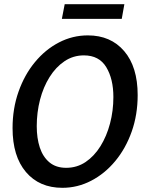

<svg xmlns="http://www.w3.org/2000/svg" viewBox="-20 -883 695 917"><path d="M278 14Q168 14 104 -61.2Q40 -136.5 40 -271Q40 -364.5 68.5 -445.2Q97 -526 146.8 -586.2Q196.5 -646.5 261.5 -680.2Q326.5 -714 399.5 -714Q509 -714 573.2 -638.8Q637.5 -563.5 637.5 -429Q637.5 -335 609 -254.5Q580.5 -174 530.5 -113.8Q480.5 -53.5 415.5 -19.8Q350.5 14 278 14ZM296 -81.5Q347.5 -81.5 388.8 -109.2Q430 -137 459.8 -184.8Q489.5 -232.5 505.5 -293.2Q521.5 -354 521.5 -419.5Q521.5 -506 487.5 -562.2Q453.5 -618.5 380.5 -618.5Q329.5 -618.5 288 -590.5Q246.5 -562.5 216.8 -515Q187 -467.5 171.2 -406.8Q155.5 -346 155.5 -280.5Q155.5 -223 170.2 -178.2Q185 -133.5 216.2 -107.5Q247.5 -81.5 296 -81.5ZM275.5 -793 289 -863H574L561.5 -793Z"/></svg>

Font: Cabin Condensed Medium
Style: Italic
Weight: 500
Width: 3
Italic angle: -10°
Designer: Pablo Impallari
Foundry: Pablo Impallari. http://www.impallari.com Igino Marini. http://www.ikern.com
Version: Version 3.001; ttfautohint (v1.8.3)